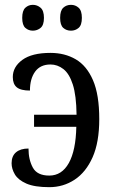

<svg xmlns="http://www.w3.org/2000/svg" viewBox="-20 -765 469 795"><path d="M274 -638Q255 -638 242 -649.5Q229 -661 229 -691Q229 -721 242 -733Q255 -745 274 -745Q292 -745 305.5 -733Q319 -721 319 -691Q319 -661 305.5 -649.5Q292 -638 274 -638ZM116 -638Q98 -638 85 -649.5Q72 -661 72 -691Q72 -721 85 -733Q98 -745 116 -745Q134 -745 148 -733Q162 -721 162 -691Q162 -661 148 -649.5Q134 -638 116 -638ZM184 10Q123 10 89 -5Q55 -20 41.5 -43Q28 -66 28 -89Q28 -119 46.5 -134.5Q65 -150 98 -150Q98 -104 116 -71Q134 -38 184 -38Q236 -38 265 -90Q294 -142 296 -240H121V-290H297Q296 -370 281.5 -415Q267 -460 242.5 -479Q218 -498 189 -498Q147 -498 125.5 -468.5Q104 -439 104 -390Q66 -390 49.5 -403.5Q33 -417 33 -446Q33 -488 72.5 -517Q112 -546 189 -546Q248 -546 293.5 -519.5Q339 -493 365 -433Q391 -373 391 -272Q391 -176 363.5 -114Q336 -52 289 -21Q242 10 184 10Z"/></svg>

Font: Noto Serif Condensed
Style: Regular
Weight: 400
Width: 3
Designer: Monotype Design Team
Foundry: Monotype Imaging Inc.
Version: Version 2.013; ttfautohint (v1.8.4.7-5d5b)